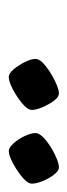

<svg xmlns="http://www.w3.org/2000/svg" viewBox="125 -868 157 448"><g transform="rotate(90 204.0 -643.5)"><path d="M332 -585Q324 -585 314 -596Q304 -607 297 -622Q290 -637 290 -647Q290 -658 306 -671Q322 -684 341 -693Q360 -702 370 -702Q378 -702 387 -690.5Q396 -679 402 -664Q408 -649 408 -639Q408 -629 393 -616.5Q378 -604 360 -594.5Q342 -585 332 -585ZM159 -585Q151 -585 141.5 -596Q132 -607 124.5 -622Q117 -637 117 -647Q117 -658 133.5 -671Q150 -684 169 -693Q188 -702 197 -702Q206 -702 214.5 -690.5Q223 -679 229.5 -664Q236 -649 236 -639Q236 -629 221 -616.5Q206 -604 188 -594.5Q170 -585 159 -585Z"/></g></svg>

Font: Texturina 72pt 72pt Regular
Style: Italic
Weight: 400
Italic angle: -11°
Designer: Guillermo Torres Carreño
Foundry: Omnibus-Type
Version: Version 1.002; ttfautohint (v1.8.3)